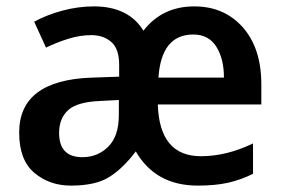

<svg xmlns="http://www.w3.org/2000/svg" viewBox="-20 -571 882 601"><path d="M588 -551Q488 -551 429 -475Q382 -551 274 -551Q224 -551 174.5 -537.5Q125 -524 87 -503L124 -422Q157 -438 193.5 -449.5Q230 -461 266 -461Q304 -461 328.5 -439.5Q353 -418 353 -368V-331L267 -328Q40 -320 40 -156Q40 -70 87.5 -30Q135 10 202 10Q280 10 323 -17.5Q366 -45 405 -97Q467 10 599 10Q654 10 694 1Q734 -8 772 -27V-122Q689 -82 609 -82Q479 -82 474 -244H798V-307Q798 -420 740 -485.5Q682 -551 588 -551ZM585 -463Q633 -463 657 -425Q681 -387 681 -328H476Q485 -463 585 -463ZM352 -258V-211Q352 -145 319 -112Q286 -79 238 -79Q165 -79 165 -155Q165 -200 193 -226Q221 -252 294 -255Z"/></svg>

Font: Noto Sans Display Medium
Style: Regular
Weight: 500
Designer: Monotype Design Team
Foundry: Monotype Imaging Inc.
Version: Version 1.900